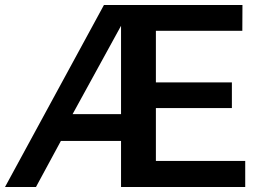

<svg xmlns="http://www.w3.org/2000/svg" viewBox="-20 -743 1050 763"><path d="M0 0 393 -723H943.5L943 -620.5H599.5V-415.5H901.5V-313.5H599.5V-103.5H954.5V0H461V-183H222L123 0ZM268.5 -289.5H461V-640.5Z"/></svg>

Font: Public Sans Thin SemiBold
Style: Regular
Weight: 600
Version: Version 2.001